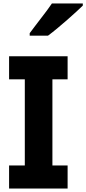

<svg xmlns="http://www.w3.org/2000/svg" viewBox="-20 -1079 494 1099"><path d="M32 0V-132H122V-625H32V-757H367V-625H280V-132H367V0ZM150 -875V-889Q165 -909 181.5 -931Q198 -953 215.5 -975.5Q233 -998 249 -1019.5Q265 -1041 277 -1059H454V-1047Q442 -1035 418 -1013Q394 -991 365 -965.5Q336 -940 307 -916Q278 -892 255 -875Z"/></svg>

Font: Menbere
Style: Regular
Weight: 400
Designer: Aleme Tadesse
Foundry: Sorkin Type Co
Version: Version 1.000